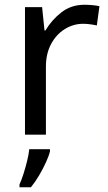

<svg xmlns="http://www.w3.org/2000/svg" viewBox="-20 -566 453 807"><path d="M335 -546Q350 -546 367.5 -544.5Q385 -543 398 -540L387 -459Q374 -462 358.5 -464Q343 -466 329 -466Q288 -466 252 -443.5Q216 -421 194.5 -380.5Q173 -340 173 -286V0H85V-536H157L167 -438H171Q197 -482 238 -514Q279 -546 335 -546ZM190 70Q186 88 173.5 115.5Q161 143 144.5 171Q128 199 110 221H62V209Q70 192 78.5 165.5Q87 139 94 110.5Q101 82 103 61H190Z"/></svg>

Font: Noto Sans Tifinagh
Style: Regular
Weight: 400
Designer: JamraPatel
Foundry: JamraPatel LLC
Version: Version 2.004; ttfautohint (v1.8.4.7-5d5b)